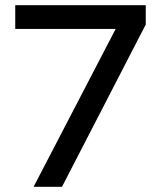

<svg xmlns="http://www.w3.org/2000/svg" viewBox="-20 -717 615 737"><path d="M218 0H109L424 -606H38.5V-697H539.5V-623Z"/></svg>

Font: Acari Sans Neue SemiBold
Style: Regular
Weight: 600
Designer: Alfredo Marco Pradil (font), Cristiano Sobral (main changes)
Foundry: Hanken Design Co. (font), Cristiano Sobral (main changes)
Version: Version 2.459;March 19, 2022;FontCreator 14.0.0.2808 64-bit;